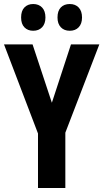

<svg xmlns="http://www.w3.org/2000/svg" viewBox="-20 -935 514 955"><path d="M238 -424 333 -714H474L305 -275V0H169V-271L0 -714H142ZM85 -848Q85 -881 101.5 -898Q118 -915 145 -915Q173 -915 189.5 -897.5Q206 -880 206 -848Q206 -817 189.5 -799.5Q173 -782 145 -782Q118 -782 101.5 -799Q85 -816 85 -848ZM266 -848Q266 -881 282.5 -898Q299 -915 327 -915Q355 -915 371.5 -897.5Q388 -880 388 -848Q388 -817 371.5 -799.5Q355 -782 327 -782Q299 -782 282.5 -799.5Q266 -817 266 -848Z"/></svg>

Font: Noto Sans ExtraCondensed
Style: Bold
Weight: 700
Width: 2
Designer: Monotype Design Team
Foundry: Monotype Imaging Inc.
Version: Version 2.013; ttfautohint (v1.8.4.7-5d5b)